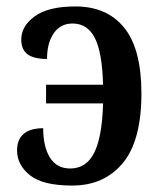

<svg xmlns="http://www.w3.org/2000/svg" viewBox="-20 -567 500 596"><path d="M33 -100Q33 -134 53.5 -151.5Q74 -169 114 -169Q114 -112 135 -78Q156 -44 198 -44Q248 -44 272.5 -93Q297 -142 300 -246H123V-304H300Q297 -406 274 -450Q251 -494 205 -494Q168 -494 147 -464Q126 -434 126 -384Q85 -384 65.5 -398.5Q46 -413 46 -444Q46 -486 88 -516.5Q130 -547 214 -547Q312 -547 365.5 -481Q419 -415 419 -277Q419 -130 361 -60.5Q303 9 204 9Q113 9 73 -23Q33 -55 33 -100Z"/></svg>

Font: Noto Serif NarrowSemiBold
Style: Regular
Weight: 600
Width: 4
Designer: Monotype Design Team
Foundry: Monotype Imaging Inc.
Version: Version 1.001